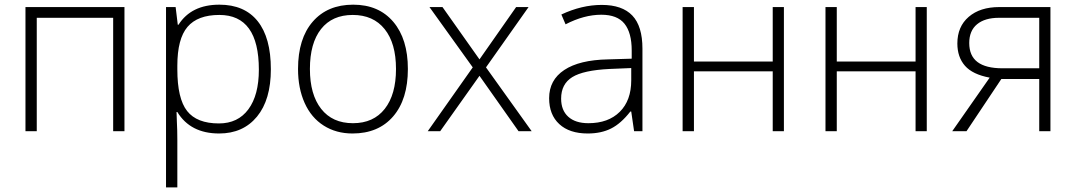

<svg xmlns="http://www.w3.org/2000/svg" viewBox="-20 -561 4601 821"><path d="M137.2 0H88.9V-530.8H512.2V0H463.9V-484.9H137.2Z M917 9.8Q794.4 9.8 738.3 -82H734.9L736.3 -41Q738.3 -4.9 738.3 38.1V240.2H689.9V-530.8H731L740.2 -455.1H743.2Q797.9 -541 918 -541Q1025.4 -541 1081.8 -470.5Q1138.2 -399.9 1138.2 -265.1Q1138.2 -134.3 1078.9 -62.3Q1019.5 9.8 917 9.8ZM916 -33.2Q997.6 -33.2 1042.2 -93.8Q1086.9 -154.3 1086.9 -263.2Q1086.9 -497.1 918 -497.1Q825.2 -497.1 781.7 -446Q738.3 -395 738.3 -279.8V-264.2Q738.3 -139.6 780 -86.4Q821.8 -33.2 916 -33.2Z M1724.1 -266.1Q1724.1 -136.2 1661.1 -63.2Q1598.1 9.8 1487.3 9.8Q1417.5 9.8 1364.3 -23.9Q1311 -57.6 1282.7 -120.6Q1254.4 -183.6 1254.4 -266.1Q1254.4 -396 1317.4 -468.5Q1380.4 -541 1490.2 -541Q1599.6 -541 1661.9 -467.5Q1724.1 -394 1724.1 -266.1ZM1305.2 -266.1Q1305.2 -156.7 1353.3 -95.5Q1401.4 -34.2 1489.3 -34.2Q1577.1 -34.2 1625.2 -95.5Q1673.3 -156.7 1673.3 -266.1Q1673.3 -376 1624.8 -436.5Q1576.2 -497.1 1488.3 -497.1Q1400.4 -497.1 1352.8 -436.8Q1305.2 -376.5 1305.2 -266.1Z M2001.5 -272.9 1816.4 -530.8H1872.1L2030.3 -307.1L2187 -530.8H2240.2L2058.1 -272.9L2253.4 0H2197.3L2030.3 -236.8L1862.3 0H1809.1Z M2691.4 0 2679.2 -84H2675.3Q2635.3 -32.7 2593 -11.5Q2550.8 9.8 2493.2 9.8Q2415 9.8 2371.6 -30.3Q2328.1 -70.3 2328.1 -141.1Q2328.1 -218.8 2392.8 -261.7Q2457.5 -304.7 2580.1 -307.1L2681.2 -310.1V-345.2Q2681.2 -420.9 2650.4 -459.5Q2619.6 -498 2551.3 -498Q2477.5 -498 2398.4 -457L2380.4 -499Q2467.8 -540 2553.2 -540Q2640.6 -540 2683.8 -494.6Q2727.1 -449.2 2727.1 -353V0ZM2496.1 -34.2Q2581.1 -34.2 2630.1 -82.8Q2679.2 -131.3 2679.2 -217.8V-270L2586.4 -266.1Q2474.6 -260.7 2427 -231.2Q2379.4 -201.7 2379.4 -139.2Q2379.4 -89.4 2409.9 -61.8Q2440.4 -34.2 2496.1 -34.2Z M2947.3 -530.8V-297.9H3284.2V-530.8H3332V0H3284.2V-255.9H2947.3V0H2898.9V-530.8Z M3558.1 -530.8V-297.9H3895V-530.8H3942.9V0H3895V-255.9H3558.1V0H3509.8V-530.8Z M4112.8 0H4051.8L4211.9 -229Q4138.7 -242.7 4106.2 -279.8Q4073.7 -316.9 4073.7 -375Q4073.7 -447.3 4122.3 -489Q4170.9 -530.8 4252.9 -530.8H4471.7V0H4423.8V-223.1H4261.7ZM4124.5 -377Q4124.5 -322.3 4159.9 -295.7Q4195.3 -269 4266.6 -269H4423.8V-484.9H4252Q4191.4 -484.9 4158 -457.3Q4124.5 -429.7 4124.5 -377Z"/></svg>

Font: Zoram GWebM Light
Style: Regular
Weight: 300
Foundry: Ascender Corporation
Version: Version 1.000